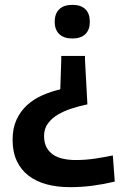

<svg xmlns="http://www.w3.org/2000/svg" viewBox="-20 -566 523 793"><path d="M331 -319 341 -135Q307 -128 275 -117.5Q243 -107 218 -92Q193 -77 177.5 -55.5Q162 -34 162 -5Q162 24 172.5 43Q183 62 200.5 73.5Q218 85 242 90Q266 95 293 95Q333 95 373 89Q413 83 446 76L454 184Q408 195 362.5 201Q317 207 268 207Q217 207 173.5 195.5Q130 184 98.5 160Q67 136 49.5 99Q32 62 32 11Q32 -36 48 -71Q64 -106 91 -131Q118 -156 154 -172Q190 -188 229 -197L233 -318V-335H331ZM279 -546Q314 -546 332.5 -528Q351 -510 351 -476Q351 -443 332.5 -425Q314 -407 279 -407Q244 -407 225 -425Q206 -443 206 -476Q206 -510 225 -528Q244 -546 279 -546Z"/></svg>

Font: Encode Sans Wide
Style: SemiBold
Weight: 600
Designer: Pablo Impallari, Andres Torresi
Foundry: Pablo Impallari, Andres Torresi
Version: Version 1.000; ttfautohint (v1.00) -l 8 -r 50 -G 200 -x 14 -